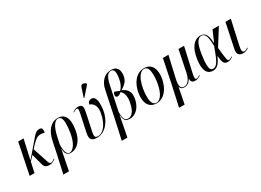

<svg xmlns="http://www.w3.org/2000/svg" viewBox="-27 -1732 3938 2897"><g transform="rotate(-30 1942.0 -283.0)"><path d="M22 0 131 -536H225L149 -196L334 -411Q369 -452 394.5 -481Q420 -510 443.5 -525.5Q467 -541 496 -541Q538 -541 545.5 -516Q553 -491 545 -452Q492 -466 456 -460.5Q420 -455 389 -431Q358 -407 319 -366L275 -317L360 -61Q369 -34 377 -22.5Q385 -11 406 -11Q419 -11 435.5 -21.5Q452 -32 468 -44L473 -36Q458 -23 429.5 -7.5Q401 8 365 8Q323 8 300 -9Q277 -26 268 -61L216 -254L145 -177L106 0Z M472 237 542 -79 583 -277Q610 -408 672.5 -477Q735 -546 824 -546Q912 -546 950.5 -478Q989 -410 970 -275Q957 -178 922.5 -115Q888 -52 839 -21Q790 10 735 10Q694 10 668.5 -16.5Q643 -43 641 -117H639L570 237ZM722 -1Q752 -1 784 -31.5Q816 -62 841.5 -122Q867 -182 880 -272Q900 -411 886.5 -473.5Q873 -536 823 -536Q777 -536 738.5 -474Q700 -412 673 -281L652 -179Q648 -1 722 -1Z M1194 10Q1141 10 1115 -7.5Q1089 -25 1084.5 -56.5Q1080 -88 1089 -131L1152 -427Q1162 -476 1162 -499Q1162 -522 1140 -522Q1131 -522 1115.5 -516Q1100 -510 1080 -495L1076 -504Q1097 -519 1121 -529Q1145 -539 1170 -539Q1213 -539 1229.5 -522.5Q1246 -506 1245 -476.5Q1244 -447 1236 -408L1181 -147Q1169 -96 1165.5 -64.5Q1162 -33 1173 -18Q1184 -3 1217 -3Q1267 -3 1310.5 -41.5Q1354 -80 1385 -148Q1416 -216 1429 -303Q1437 -359 1424 -396.5Q1411 -434 1387.5 -455Q1364 -476 1340 -482Q1343 -511 1361.5 -527.5Q1380 -544 1405 -544Q1447 -544 1466 -510.5Q1485 -477 1487 -424Q1489 -371 1481 -310Q1472 -250 1448.5 -193Q1425 -136 1387.5 -90Q1350 -44 1301.5 -17Q1253 10 1194 10ZM1325 -606 1316 -610 1367 -766Q1375 -792 1392.5 -799.5Q1410 -807 1430 -800Q1450 -793 1465 -776L1463 -764Z M1490 237 1569 -123 1659 -555Q1679 -654 1737.5 -712.5Q1796 -771 1880 -771Q1939 -771 1968.5 -745Q1998 -719 2005 -679.5Q2012 -640 2005 -598Q1993 -532 1956 -493.5Q1919 -455 1870 -427L1869 -425Q1929 -404 1962 -354.5Q1995 -305 1980 -217Q1968 -149 1937.5 -98Q1907 -47 1862.5 -18.5Q1818 10 1765 10Q1706 10 1682 -23.5Q1658 -57 1660 -122H1658L1588 237ZM1750 -6Q1792 -6 1830.5 -53.5Q1869 -101 1889 -214Q1902 -289 1886 -339.5Q1870 -390 1841 -409Q1829 -399 1811 -387Q1793 -375 1774 -374Q1758 -374 1747 -385.5Q1736 -397 1740 -421Q1741 -429 1746.5 -441.5Q1752 -454 1762 -462Q1774 -459 1797.5 -449.5Q1821 -440 1845 -428Q1872 -453 1893 -494.5Q1914 -536 1924 -594Q1939 -683 1926 -722Q1913 -761 1875 -761Q1834 -761 1805 -720.5Q1776 -680 1755 -582L1667 -166Q1666 -77 1683.5 -41.5Q1701 -6 1750 -6Z M2228 10Q2154 10 2108.5 -39Q2063 -88 2063 -189Q2063 -233 2073 -282Q2083 -331 2103.5 -378Q2124 -425 2156 -463Q2188 -501 2231 -523.5Q2274 -546 2329 -546Q2374 -546 2411 -525.5Q2448 -505 2470 -461Q2492 -417 2492 -347Q2492 -304 2482 -255Q2472 -206 2451.5 -159Q2431 -112 2399.5 -74Q2368 -36 2325.5 -13Q2283 10 2228 10ZM2231 0Q2266 0 2293.5 -23.5Q2321 -47 2341.5 -86.5Q2362 -126 2375.5 -175.5Q2389 -225 2396 -277Q2403 -329 2403 -376Q2403 -459 2383 -497.5Q2363 -536 2323 -536Q2282 -536 2249.5 -500.5Q2217 -465 2195 -408Q2173 -351 2161.5 -285Q2150 -219 2150 -157Q2150 -70 2171.5 -35Q2193 0 2231 0Z M2488 237 2568 -126 2652 -536H2749L2663 -160Q2646 -80 2656.5 -40.5Q2667 -1 2716 -1Q2762 -1 2797 -42.5Q2832 -84 2851 -176L2924 -536H3021L2926 -116Q2912 -56 2915.5 -33.5Q2919 -11 2938 -11Q2959 -11 2998 -38L3002 -29Q2981 -13 2957 -3.5Q2933 6 2906 6Q2829 6 2837 -70H2835Q2791 10 2711 10Q2652 10 2641 -39H2639L2585 237Z M3214 10Q3166 10 3133.5 -17Q3101 -44 3089 -102.5Q3077 -161 3090 -257Q3111 -402 3169 -474.5Q3227 -547 3308 -547Q3343 -547 3369.5 -531Q3396 -515 3412.5 -472.5Q3429 -430 3432 -351H3437L3517 -536H3628L3449 -251Q3457 -171 3462.5 -123Q3468 -75 3473.5 -51Q3479 -27 3485.5 -19Q3492 -11 3502 -11Q3516 -11 3533 -20.5Q3550 -30 3560 -38L3564 -29Q3549 -17 3526.5 -5.5Q3504 6 3472 6Q3425 6 3406.5 -27.5Q3388 -61 3383 -146H3379Q3350 -79 3312.5 -34.5Q3275 10 3214 10ZM3230 -16Q3267 -16 3296 -50.5Q3325 -85 3352.5 -150Q3380 -215 3412 -307Q3411 -431 3390 -483.5Q3369 -536 3321 -536Q3271 -536 3237.5 -477Q3204 -418 3184 -274Q3170 -179 3170.5 -122Q3171 -65 3186 -40.5Q3201 -16 3230 -16Z M3741 9Q3690 9 3665 -19Q3640 -47 3654 -113L3742 -536H3836L3742 -112Q3719 -8 3769 -8Q3785 -8 3801 -16.5Q3817 -25 3832 -35L3836 -26Q3818 -12 3793.5 -1.5Q3769 9 3741 9Z"/></g></svg>

Font: Noto Serif Display Condensed
Style: Italic
Weight: 400
Width: 3
Italic angle: -12°
Designer: Monotype Design Team
Foundry: Monotype Imaging Inc.
Version: Version 2.009